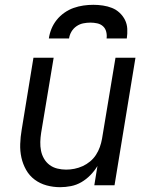

<svg xmlns="http://www.w3.org/2000/svg" viewBox="-20 -770 640 798"><path d="M230 8Q201 8 173.5 0.5Q146 -7 124 -23.5Q102 -40 88.5 -64Q75 -88 69 -115Q63 -142 64 -171.5Q65 -201 70 -230L119 -530H203L151 -218Q148 -199 147.5 -180Q147 -161 150.5 -143.5Q154 -126 163 -110.5Q172 -95 186 -84.5Q200 -74 218 -69.5Q236 -65 255 -65Q272 -65 289.5 -68.5Q307 -72 323.5 -79.5Q340 -87 354.5 -99Q369 -111 379 -126.5Q389 -142 395 -159Q401 -176 404 -193L460 -530H543L456 0H372L385 -80Q373 -60 356 -42.5Q339 -25 318.5 -13Q298 -1 275 3.5Q252 8 230 8ZM183 -610Q186 -631 194 -650.5Q202 -670 215.5 -687Q229 -704 247.5 -717Q266 -730 286 -737Q306 -744 326.5 -747Q347 -750 368 -750Q388 -750 408 -747Q428 -744 445.5 -737Q463 -730 477 -717Q491 -704 499.5 -687Q508 -670 509 -650Q510 -630 507 -610H423Q425 -624 421.5 -638Q418 -652 408 -661Q398 -670 384 -673Q370 -676 356 -676Q341 -676 326 -673Q311 -670 298 -661Q285 -652 277 -638.5Q269 -625 267 -610Z"/></svg>

Font: Iosevka Curly Extended Oblique
Style: Regular
Weight: 400
Width: 7
Italic angle: -9°
Monospace: yes
Designer: Belleve Invis
Foundry: Belleve Invis
Version: Version 11.1.0; ttfautohint (v1.8.3)